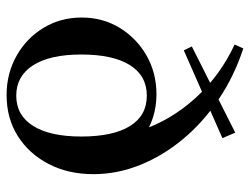

<svg xmlns="http://www.w3.org/2000/svg" viewBox="-110 -654 776 597"><g transform="rotate(90 278.5 -356.0)"><path d="M276 12Q209 12 154 -19Q99 -50 67 -103Q35 -156 35 -221Q35 -287 67 -339.5Q99 -392 153 -423Q207 -454 274 -454Q350 -454 411 -410L387 -402Q356 -497 286 -574.5Q216 -652 119 -697L131 -724Q217 -696 289 -647.5Q361 -599 413 -536.5Q465 -474 493.5 -403Q522 -332 522 -258Q522 -179 490 -118Q458 -57 403 -22.5Q348 12 276 12ZM278 -18Q339 -18 372 -70.5Q405 -123 405 -220Q405 -319 372.5 -371.5Q340 -424 278 -424Q216 -424 183 -371.5Q150 -319 150 -220Q150 -123 183.5 -70.5Q217 -18 278 -18ZM137 -539 125 -564 393 -699 410 -659Z"/></g></svg>

Font: Baskervville SemiBold
Style: Regular
Weight: 600
Version: Version 1.100